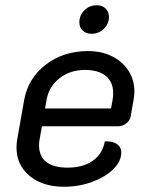

<svg xmlns="http://www.w3.org/2000/svg" viewBox="-20 -704 563 733"><path d="M43 -141Q43 -157 46 -173L72 -321Q87 -405 154.5 -457Q222 -509 316 -509Q368 -509 408 -489Q448 -469 470.5 -434Q493 -399 493 -355Q493 -339 490 -324L479 -260Q476 -244 462 -233Q448 -222 432 -222H140L132 -177Q129 -162 129 -150Q129 -107 157 -85.5Q185 -64 238 -64Q297 -64 334.5 -90.5Q372 -117 380 -164Q408 -166 425.5 -154.5Q443 -143 443 -122Q443 -88 412.5 -58Q382 -28 331.5 -9.5Q281 9 225 9Q143 9 93 -32.5Q43 -74 43 -141ZM404 -290 410 -324Q412 -333 412 -349Q412 -391 384 -414Q356 -437 304 -437Q248 -437 207.5 -405.5Q167 -374 158 -324L152 -290ZM283 -619Q283 -646 302.5 -665Q322 -684 350 -684Q370 -684 383 -671.5Q396 -659 396 -640Q396 -613 376.5 -594Q357 -575 330 -575Q309 -575 296 -587Q283 -599 283 -619Z"/></svg>

Font: K2D
Style: Italic
Weight: 400
Italic angle: -10°
Designer: Katatrad Aksorn Co.,Ltd.
Foundry: Cadson Demak Co.,Ltd.
Version: Version 1.000; ttfautohint (v1.6)